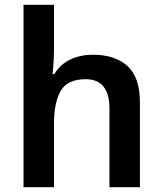

<svg xmlns="http://www.w3.org/2000/svg" viewBox="-20 -780 678 800"><path d="M205 -581Q205 -545 203 -517Q201 -489 199 -471H206Q232 -513 274 -532.5Q316 -552 367 -552Q459 -552 511 -505Q563 -458 563 -353V0H436V-327Q436 -450 337 -450Q261 -450 233 -401.5Q205 -353 205 -264V0H78V-760H205Z"/></svg>

Font: Noto Sans Lao Looped SemiBold
Style: Regular
Weight: 600
Designer: Mark Frömberg, Ben Mitchell
Foundry: The Fontpad Ltd
Version: Version 1.002; ttfautohint (v1.8.4.7-5d5b)